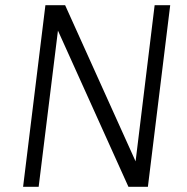

<svg xmlns="http://www.w3.org/2000/svg" viewBox="-20 -720 721 740"><path d="M69 0 155 -700H231L527 -44H496L576 -700H636L550 0H475L179 -656H210L129 0Z"/></svg>

Font: Inclusive Sans Light
Style: Italic
Weight: 300
Italic angle: -7°
Designer: Olivia King
Foundry: Olivia King
Version: Version 2.004